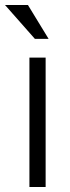

<svg xmlns="http://www.w3.org/2000/svg" viewBox="-40 -750 282 770"><path d="M143 -519V0H78V-519ZM72 -730 155 -594H100L-20 -730Z"/></svg>

Font: Almarai Light
Style: Regular
Weight: 300
Designer: Boutros International 2019
Foundry: Created by Boutros International 2019
Version: Version 1.10